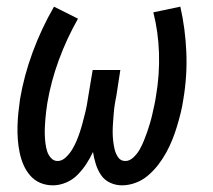

<svg xmlns="http://www.w3.org/2000/svg" viewBox="-20 -548 640 576"><path d="M139 8Q118 8 100.5 0.5Q83 -7 70.5 -21.5Q58 -36 50.5 -53.5Q43 -71 39 -90Q35 -109 33.5 -129Q32 -149 32.5 -169Q33 -189 35 -209Q37 -229 40 -250Q52 -321 78 -391.5Q104 -462 142 -528L214 -492Q180 -432 156.5 -368Q133 -304 122 -239Q120 -226 118.5 -214Q117 -202 116 -189.5Q115 -177 114.5 -165Q114 -153 114.5 -141Q115 -129 116.5 -117Q118 -105 121.5 -94Q125 -83 133 -74Q141 -65 153 -65Q166 -65 177.5 -76Q189 -87 196.5 -99.5Q204 -112 209.5 -125Q215 -138 219.5 -151.5Q224 -165 227.5 -178.5Q231 -192 234.5 -205.5Q238 -219 240.5 -232.5Q243 -246 245 -260L258 -338H341L329 -260Q326 -246 324 -232.5Q322 -219 321 -205.5Q320 -192 319 -178.5Q318 -165 318 -152Q318 -139 319.5 -125.5Q321 -112 324 -99.5Q327 -87 334.5 -76Q342 -65 356 -65Q369 -65 380.5 -76Q392 -87 399 -99.5Q406 -112 411.5 -125.5Q417 -139 421.5 -152Q426 -165 430 -178.5Q434 -192 437 -205.5Q440 -219 443 -232.5Q446 -246 448 -260Q459 -324 457 -388Q455 -452 440 -511L521 -528Q536 -462 539 -391.5Q542 -321 530 -250Q527 -229 522 -209Q517 -189 511 -169Q505 -149 497 -129Q489 -109 478.5 -90Q468 -71 454.5 -53.5Q441 -36 424 -21.5Q407 -7 386.5 0.5Q366 8 346 8Q327 8 310 0Q293 -8 283 -23Q273 -38 267.5 -55.5Q262 -73 259 -92Q250 -73 238.5 -55.5Q227 -38 212 -23Q197 -8 177.5 0Q158 8 139 8Z"/></svg>

Font: Iosevka SS04 Extended
Style: Italic
Weight: 400
Width: 7
Italic angle: -9°
Monospace: yes
Designer: Belleve Invis
Foundry: Belleve Invis
Version: Version 19.0.0; ttfautohint (v1.8.4)